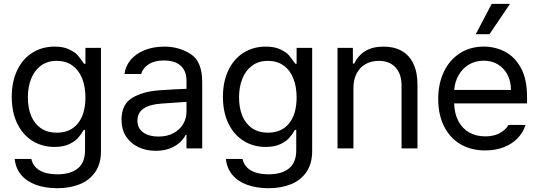

<svg xmlns="http://www.w3.org/2000/svg" viewBox="-20 -783 2843 1013"><path d="M57.6 55.7H145.5Q154.3 95.7 189.7 116.2Q225.1 136.7 282.2 136.7Q352.5 136.7 390.6 105.5Q428.7 74.2 428.7 9.8V-97.7H421.9Q407.7 -73.7 392.1 -55.7Q376.5 -37.6 345.5 -22.7Q314.5 -7.8 267.6 -7.8Q202.6 -7.8 151.4 -39.6Q100.1 -71.3 71 -131.1Q42 -190.9 42 -272.5Q42 -352.5 70.8 -412.6Q99.6 -472.7 150.9 -504.9Q202.1 -537.1 268.6 -537.1Q314.9 -537.1 345.9 -522Q377 -506.8 390.4 -491Q403.8 -475.1 423.8 -446.3H430.7V-530.3H512.7V14.6Q512.7 80.6 482.7 124.3Q452.6 168 400.9 189Q349.1 210 282.2 210Q218.3 210 169.2 191.9Q120.1 173.8 91.3 139.2Q62.5 104.5 57.6 55.7ZM430.7 -269.5Q430.7 -326.7 413.1 -370.1Q395.5 -413.6 361.6 -437.7Q327.6 -461.9 279.3 -461.9Q230 -461.9 195.8 -436.5Q161.6 -411.1 144.3 -367.4Q127 -323.7 127 -269.5Q127 -213.9 144.3 -171.9Q161.6 -129.9 195.8 -106.4Q230 -83 279.3 -83Q351.6 -83 391.1 -132.1Q430.7 -181.2 430.7 -269.5Z M820.3 -306.6Q853.5 -309.1 894.8 -311.3Q936 -313.5 963.9 -314.5V-357.4Q963.9 -408.7 933.3 -436.3Q902.8 -463.9 843.8 -463.9Q795.4 -463.9 764.6 -444.1Q733.9 -424.3 724.6 -392.6H636.7Q642.1 -435.1 669.9 -467.8Q697.8 -500.5 743.9 -518.8Q790 -537.1 847.7 -537.1Q923.8 -537.1 985.4 -498.3Q1046.9 -459.5 1046.9 -349.6V0H963.9V-72.3H960Q950.2 -51.8 929.9 -32.5Q909.7 -13.2 877.2 -0.2Q844.7 12.7 801.8 12.7Q751 12.7 710 -6.8Q668.9 -26.4 645 -63.2Q621.1 -100.1 621.1 -150.4Q621.1 -232.9 677.5 -266.6Q733.9 -300.3 820.3 -306.6ZM816.4 -62.5Q861.8 -62.5 895.3 -80.6Q928.7 -98.6 946.3 -128.4Q963.9 -158.2 963.9 -192.4V-245.6L830.1 -236.3Q770.5 -232.4 737.8 -210.4Q705.1 -188.5 705.1 -146.5Q705.1 -106 735.6 -84.2Q766.1 -62.5 816.4 -62.5Z M1171.9 55.7H1259.8Q1268.6 95.7 1304 116.2Q1339.4 136.7 1396.5 136.7Q1466.8 136.7 1504.9 105.5Q1543 74.2 1543 9.8V-97.7H1536.1Q1522 -73.7 1506.3 -55.7Q1490.7 -37.6 1459.7 -22.7Q1428.7 -7.8 1381.8 -7.8Q1316.9 -7.8 1265.6 -39.6Q1214.4 -71.3 1185.3 -131.1Q1156.2 -190.9 1156.2 -272.5Q1156.2 -352.5 1185.1 -412.6Q1213.9 -472.7 1265.1 -504.9Q1316.4 -537.1 1382.8 -537.1Q1429.2 -537.1 1460.2 -522Q1491.2 -506.8 1504.6 -491Q1518.1 -475.1 1538.1 -446.3H1544.9V-530.3H1627V14.6Q1627 80.6 1596.9 124.3Q1566.9 168 1515.1 189Q1463.4 210 1396.5 210Q1332.5 210 1283.4 191.9Q1234.4 173.8 1205.6 139.2Q1176.8 104.5 1171.9 55.7ZM1544.9 -269.5Q1544.9 -326.7 1527.3 -370.1Q1509.8 -413.6 1475.8 -437.7Q1441.9 -461.9 1393.6 -461.9Q1344.2 -461.9 1310.1 -436.5Q1275.9 -411.1 1258.5 -367.4Q1241.2 -323.7 1241.2 -269.5Q1241.2 -213.9 1258.5 -171.9Q1275.9 -129.9 1310.1 -106.4Q1344.2 -83 1393.6 -83Q1465.8 -83 1505.4 -132.1Q1544.9 -181.2 1544.9 -269.5Z M1844.7 0H1760.7V-530.3H1841.8V-447.3H1848.6Q1868.7 -489.7 1907 -513.4Q1945.3 -537.1 2003.9 -537.1Q2058.6 -537.1 2098.6 -514.9Q2138.7 -492.7 2160.6 -447.8Q2182.6 -402.8 2182.6 -336.9V0H2098.6V-331.1Q2098.6 -392.6 2066.9 -427.2Q2035.2 -461.9 1978.5 -461.9Q1939.5 -461.9 1909.2 -445.1Q1878.9 -428.2 1861.8 -395.8Q1844.7 -363.3 1844.7 -318.4Z M2292 -260.7Q2292 -341.8 2322 -404.5Q2352.1 -467.3 2406.5 -502.2Q2460.9 -537.1 2532.2 -537.1Q2592.3 -537.1 2644 -510.5Q2695.8 -483.9 2728.3 -424.6Q2760.7 -365.2 2760.7 -272.5V-237.3H2376Q2377.9 -182.1 2398.9 -143.1Q2419.9 -104 2456.3 -83.7Q2492.7 -63.5 2540 -63.5Q2585 -63.5 2616 -80.3Q2647 -97.2 2663.1 -124H2752.9Q2740.2 -84 2710.7 -53.5Q2681.2 -22.9 2637.5 -6.1Q2593.8 10.7 2540 10.7Q2464.4 10.7 2408.2 -22.9Q2352.1 -56.6 2322 -118.2Q2292 -179.7 2292 -260.7ZM2675.8 -308.6Q2675.8 -353 2658 -387.9Q2640.1 -422.9 2607.4 -442.9Q2574.7 -462.9 2532.2 -462.9Q2487.8 -462.9 2453.4 -441.9Q2418.9 -420.9 2399.2 -385.5Q2379.4 -350.1 2376.5 -308.6ZM2574.2 -762.7H2670.9L2562.5 -602.5H2490.2Z"/></svg>

Font: Pretendard
Style: Regular
Weight: 400
Designer: Base glyphs from Inter by Rasmus Andersson; Hangeul glyphs from Noto Sans CJK(Source Han Sans) by Jang Soo-young and Kan
Foundry: Kil Hyung-jin
Version: Version 1.309